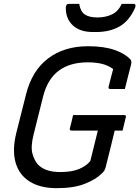

<svg xmlns="http://www.w3.org/2000/svg" viewBox="-20 -961 727 1001"><path d="M361 -361H628Q639 -361 636 -350L619 -280H578Q566 -228 554 -181.5Q542 -135 531 -90Q528 -77 522 -69Q516 -61 507 -53Q478 -25 421.5 -2.5Q365 20 276 20Q189 20 134 -15Q79 -50 61 -114.5Q43 -179 65 -268L116 -470Q147 -593 231 -656.5Q315 -720 439 -720Q522 -720 577.5 -700.5Q633 -681 660 -651Q667 -644 664 -627Q656 -595 647.5 -563Q639 -531 631 -497H555Q544 -497 546 -508Q552 -532 557.5 -553.5Q563 -575 570 -601Q546 -619 514 -627.5Q482 -636 437 -636Q345 -636 286.5 -592.5Q228 -549 205 -459L155 -259Q139 -195 149.5 -158.5Q160 -122 179 -102Q197 -84 225 -74Q253 -64 295 -64Q355 -64 393.5 -80.5Q432 -97 451 -122Q462 -167 471 -203Q480 -239 490 -280H353Q347 -280 345 -283.5Q343 -287 344 -291Q349 -309 353 -326Q357 -343 361 -361ZM615 -941H675Q692 -941 684 -920Q654 -852 603 -823Q552 -794 481 -794H465Q398 -794 360.5 -828Q323 -862 323 -920Q323 -941 340 -941H393Q399 -902 421.5 -886Q444 -870 488 -870Q530 -870 563 -885.5Q596 -901 615 -941Z"/></svg>

Font: Recursive Sn Lnr St
Style: Italic
Weight: 400
Italic angle: -15°
Version: Version 1.079;hotconv 1.0.112;makeotfexe 2.5.65598; ttfautoh